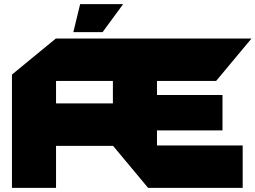

<svg xmlns="http://www.w3.org/2000/svg" viewBox="-20 -912 1240 932"><path d="M38 0V-550L251 -725H252V0ZM252 -204V-410H528L580 -204ZM699 0 528 -205V-206H1158V0ZM528 -206V-519H742V-206ZM252 -519V-725H571L742 -520V-519ZM742 -279V-451H1060V-279ZM742 -519 571 -725H1200V-724L1029 -519ZM336 -756 369 -892H577V-891L478 -756Z"/></svg>

Font: Foldit ExtraBold
Style: Regular
Weight: 800
Version: Version 1.003